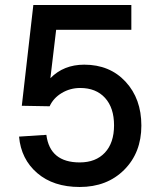

<svg xmlns="http://www.w3.org/2000/svg" viewBox="-20 -730 640 766"><path d="M298 16Q193 16 128.5 -39.5Q64 -95 56 -185L165 -192Q179 -82 298 -82Q362 -82 398.5 -121Q435 -160 435 -230Q435 -300 399 -339.5Q363 -379 300 -379Q260 -379 226.5 -359Q193 -339 178 -306L67 -308L113 -710H504V-611H204L181 -418Q234 -472 316 -472Q418 -472 481 -404Q544 -336 544 -229Q544 -121 475.5 -52.5Q407 16 298 16Z"/></svg>

Font: Txt Mono Medium
Style: Regular
Weight: 500
Monospace: yes
Designer: Open Source
Foundry: XRLN
Version: Version 1.0